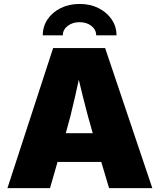

<svg xmlns="http://www.w3.org/2000/svg" viewBox="-20 -977 830 997"><path d="M18.6 0 255.9 -727.5H525.9L771 0H546.4L462.4 -282.2Q435.5 -374 411.4 -471.4Q387.2 -568.8 365.2 -666H412.1Q390.6 -568.8 368.9 -471.4Q347.2 -374 320.8 -282.2L239.7 0ZM194.8 -136.2V-285.2H595.2V-136.2ZM393.6 -956.5Q448.2 -956.5 491.2 -935.1Q534.2 -913.6 559.6 -876.7Q585 -839.8 585 -793.5H479.5Q479.5 -822.8 454.8 -842.3Q430.2 -861.8 393.1 -861.8Q356.4 -861.8 331.3 -842.3Q306.2 -822.8 306.2 -793.5H202.1Q202.1 -839.8 227.1 -876.7Q252 -913.6 295.4 -935.1Q338.9 -956.5 393.6 -956.5Z"/></svg>

Font: Inter 17pt Black
Style: Regular
Weight: 900
Version: Version 4.001;git-66647c0bb